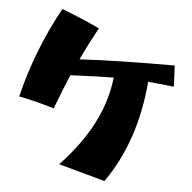

<svg xmlns="http://www.w3.org/2000/svg" viewBox="-51 -635 797 797"><g transform="rotate(5 348.0 -236.0)"><path d="M220 59Q393 -123 414 -319Q363 -319 234 -313Q211 -260 177 -170Q97 -194 30 -207Q79 -407 177 -584Q271 -548 335 -517Q292 -439 266 -382Q412 -391 662 -391L666 -303Q608 -310 558 -314Q537 -63 413 112Z"/></g></svg>

Font: Otomanopee One
Style: Regular
Weight: 400
Designer: Das Ende der Wildnis
Foundry: Gutenberg Labo
Version: Version 3.005